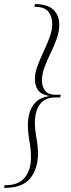

<svg xmlns="http://www.w3.org/2000/svg" viewBox="-72 -760 342 930"><path d="M-52 150 -50 137H-44Q18 137 48 100Q78 63 78 4Q78 -35 70.5 -77.5Q63 -120 63 -155Q63 -186 71.5 -215Q80 -244 102 -266Q124 -288 167 -295Q127 -302 112 -323.5Q97 -345 97 -378Q97 -406 109.5 -440Q122 -474 139 -510Q156 -546 168.5 -580Q181 -614 181 -644Q181 -680 162 -703.5Q143 -727 98 -727H95L97 -740H98Q158 -740 186.5 -713Q215 -686 215 -641Q215 -606 202.5 -571.5Q190 -537 173 -502.5Q156 -468 143.5 -434.5Q131 -401 131 -369Q131 -343 145.5 -322Q160 -301 198 -301H222L220 -288H197Q159 -288 137 -270.5Q115 -253 106 -225.5Q97 -198 97 -168Q97 -134 104.5 -92Q112 -50 112 -17Q112 56 75 103Q38 150 -50 150Z"/></svg>

Font: Spectral SC ExtraLight
Style: Italic
Weight: 275
Italic angle: -10°
Designer: Jean-Baptiste Levee
Foundry: Production Type
Version: Version 2.001